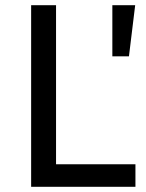

<svg xmlns="http://www.w3.org/2000/svg" viewBox="-20 -720 564 740"><path d="M100 -700H196V-87H502V0H100ZM413 -700H501L477 -503H413Z"/></svg>

Font: Gontserrat
Style: Regular
Weight: 400
Designer: Julieta Ulanovsky
Foundry: Julieta Ulanovsky
Version: Version 6.001